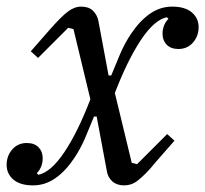

<svg xmlns="http://www.w3.org/2000/svg" viewBox="-25 -548 620 580"><path d="M75 12Q36 12 15.5 -5.5Q-5 -23 -5 -50Q-5 -77 12 -96.5Q29 -116 56 -116Q79 -116 91.5 -103Q104 -90 104 -70Q104 -56 99 -44Q94 -32 86 -25L91 -20Q129 -28 169.5 -88.5Q210 -149 248 -248L197 -460L181 -464L90 -373L68 -393L124 -457Q160 -498 180 -513Q200 -528 220 -528Q243 -528 255.5 -516Q268 -504 272 -486L303 -320H311Q323 -350 337.5 -384Q352 -418 371 -446Q397 -485 428 -506.5Q459 -528 495 -528Q534 -528 554.5 -510.5Q575 -493 575 -466Q575 -439 558 -419.5Q541 -400 514 -400Q491 -400 478.5 -413Q466 -426 466 -446Q466 -460 471 -472Q476 -484 484 -491L479 -496Q441 -488 400.5 -427Q360 -366 322 -267L373 -56L389 -52L480 -143L502 -123L446 -59Q429 -38 415.5 -24.5Q402 -11 391 -2.5Q380 6 370 9Q360 12 350 12Q328 12 314.5 0Q301 -12 298 -30L267 -196H259Q247 -166 232.5 -132Q218 -98 199 -70Q173 -31 142 -9.5Q111 12 75 12Z"/></svg>

Font: IBM Plex Serif
Style: Italic
Weight: 400
Italic angle: -14°
Designer: Mike Abbink, Paul van der Laan, Pieter van Rosmalen
Foundry: Bold Monday
Version: Version 3.001